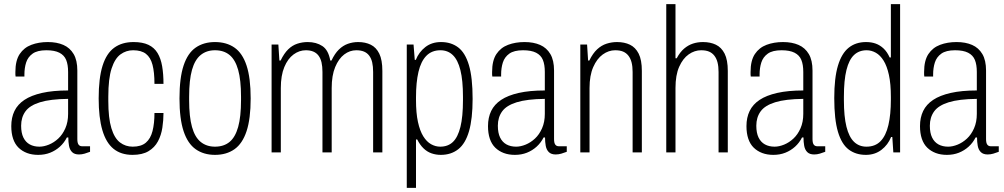

<svg xmlns="http://www.w3.org/2000/svg" viewBox="-20 -743 4893 936"><path d="M166 12Q136 12 112 3Q88 -6 70.5 -23Q53 -40 44 -66.5Q35 -93 35 -128Q35 -170 50.5 -202Q66 -234 99 -256Q132 -278 185 -290Q238 -302 312 -302V-392Q312 -428 302.5 -451Q293 -474 269.5 -486Q246 -498 206 -498Q162 -498 139 -481.5Q116 -465 107.5 -438.5Q99 -412 99 -380V-370H56Q55 -375 55 -380Q55 -385 55 -392Q55 -448 76 -479.5Q97 -511 133 -524.5Q169 -538 213 -538Q257 -538 289 -524Q321 -510 339 -479.5Q357 -449 357 -399V-65Q357 -46 363 -38Q369 -30 380 -30H419V-3Q406 2 392.5 6Q379 10 365 10Q343 10 331.5 -1.5Q320 -13 316.5 -32Q313 -51 313 -73H306Q293 -47 272 -28Q251 -9 224.5 1.5Q198 12 166 12ZM172 -28Q194 -28 218.5 -38Q243 -48 264 -67.5Q285 -87 298.5 -117.5Q312 -148 312 -188V-261Q225 -260 175 -244.5Q125 -229 104 -200Q83 -171 83 -130Q83 -95 94 -72.5Q105 -50 125 -39Q145 -28 172 -28Z M626 12Q570 12 533.5 -17.5Q497 -47 479 -108.5Q461 -170 461 -263Q461 -362 480 -422.5Q499 -483 537 -510.5Q575 -538 631 -538Q675 -538 703.5 -524.5Q732 -511 748 -484.5Q764 -458 770.5 -420Q777 -382 777 -334H733Q733 -391 723.5 -427Q714 -463 691.5 -480.5Q669 -498 629 -498Q595 -498 567.5 -478Q540 -458 524 -409Q508 -360 508 -272V-251Q508 -167 523 -118Q538 -69 565 -48.5Q592 -28 627 -28Q668 -28 691 -47.5Q714 -67 723.5 -104Q733 -141 733 -192H777Q777 -157 771.5 -120.5Q766 -84 750 -54Q734 -24 704 -6Q674 12 626 12Z M1028 12Q973 12 934 -15.5Q895 -43 875 -103.5Q855 -164 855 -263Q855 -363 875 -423.5Q895 -484 934 -511Q973 -538 1028 -538Q1084 -538 1123 -511Q1162 -484 1182 -423.5Q1202 -363 1202 -263Q1202 -164 1182 -103.5Q1162 -43 1123 -15.5Q1084 12 1028 12ZM1028 -28Q1071 -28 1099 -51Q1127 -74 1141 -124Q1155 -174 1155 -255V-271Q1155 -353 1141 -402.5Q1127 -452 1099 -475Q1071 -498 1028 -498Q987 -498 958.5 -475Q930 -452 916 -402.5Q902 -353 902 -271V-255Q902 -174 916 -124Q930 -74 958.5 -51Q987 -28 1028 -28Z M1304 0V-526H1337L1342 -448H1348Q1365 -483 1385 -502.5Q1405 -522 1429.5 -530Q1454 -538 1480 -538Q1522 -538 1551.5 -518.5Q1581 -499 1590 -448H1596Q1612 -482 1632 -501.5Q1652 -521 1676 -529.5Q1700 -538 1726 -538Q1761 -538 1787.5 -525Q1814 -512 1829 -481.5Q1844 -451 1844 -397V0H1799V-392Q1799 -419 1794.5 -438.5Q1790 -458 1780 -471.5Q1770 -485 1754.5 -491.5Q1739 -498 1717 -498Q1685 -498 1658 -477.5Q1631 -457 1614 -416Q1597 -375 1597 -314V0H1552V-392Q1552 -419 1547.5 -438.5Q1543 -458 1533 -471.5Q1523 -485 1507.5 -491.5Q1492 -498 1471 -498Q1439 -498 1411 -477.5Q1383 -457 1366 -416Q1349 -375 1349 -314V0Z M1963 173V-526H1996L2002 -451H2007Q2022 -489 2053.5 -513.5Q2085 -538 2130 -538Q2179 -538 2213.5 -512Q2248 -486 2266 -425.5Q2284 -365 2284 -261Q2284 -164 2266.5 -103.5Q2249 -43 2214 -15.5Q2179 12 2129 12Q2105 12 2083.5 4.5Q2062 -3 2044.5 -20Q2027 -37 2014 -63H2008V173ZM2126 -28Q2164 -28 2188 -51Q2212 -74 2224.5 -124Q2237 -174 2237 -255V-271Q2237 -351 2224.5 -401Q2212 -451 2187.5 -474.5Q2163 -498 2127 -498Q2085 -498 2058.5 -471Q2032 -444 2020 -392.5Q2008 -341 2008 -269V-256Q2008 -192 2017.5 -148.5Q2027 -105 2043.5 -78.5Q2060 -52 2081.5 -40Q2103 -28 2126 -28Z M2490 12Q2460 12 2436 3Q2412 -6 2394.5 -23Q2377 -40 2368 -66.5Q2359 -93 2359 -128Q2359 -170 2374.5 -202Q2390 -234 2423 -256Q2456 -278 2509 -290Q2562 -302 2636 -302V-392Q2636 -428 2626.5 -451Q2617 -474 2593.5 -486Q2570 -498 2530 -498Q2486 -498 2463 -481.5Q2440 -465 2431.5 -438.5Q2423 -412 2423 -380V-370H2380Q2379 -375 2379 -380Q2379 -385 2379 -392Q2379 -448 2400 -479.5Q2421 -511 2457 -524.5Q2493 -538 2537 -538Q2581 -538 2613 -524Q2645 -510 2663 -479.5Q2681 -449 2681 -399V-65Q2681 -46 2687 -38Q2693 -30 2704 -30H2743V-3Q2730 2 2716.5 6Q2703 10 2689 10Q2667 10 2655.5 -1.5Q2644 -13 2640.5 -32Q2637 -51 2637 -73H2630Q2617 -47 2596 -28Q2575 -9 2548.5 1.5Q2522 12 2490 12ZM2496 -28Q2518 -28 2542.5 -38Q2567 -48 2588 -67.5Q2609 -87 2622.5 -117.5Q2636 -148 2636 -188V-261Q2549 -260 2499 -244.5Q2449 -229 2428 -200Q2407 -171 2407 -130Q2407 -95 2418 -72.5Q2429 -50 2449 -39Q2469 -28 2496 -28Z M2809 0V-526H2842L2847 -448H2853Q2870 -483 2891 -502.5Q2912 -522 2937 -530Q2962 -538 2988 -538Q3024 -538 3051 -525Q3078 -512 3093.5 -481.5Q3109 -451 3109 -397V0H3064V-392Q3064 -419 3059 -438.5Q3054 -458 3043.5 -471.5Q3033 -485 3017.5 -491.5Q3002 -498 2979 -498Q2947 -498 2918.5 -477.5Q2890 -457 2872 -416Q2854 -375 2854 -314V0Z M3228 0V-723H3273V-459H3279Q3295 -489 3315 -506Q3335 -523 3358 -530.5Q3381 -538 3407 -538Q3443 -538 3470 -525Q3497 -512 3512.5 -481.5Q3528 -451 3528 -397V0H3483V-392Q3483 -419 3478 -438.5Q3473 -458 3462.5 -471.5Q3452 -485 3436.5 -491.5Q3421 -498 3398 -498Q3366 -498 3337.5 -478Q3309 -458 3291 -417.5Q3273 -377 3273 -314V0Z M3750 12Q3720 12 3696 3Q3672 -6 3654.5 -23Q3637 -40 3628 -66.5Q3619 -93 3619 -128Q3619 -170 3634.5 -202Q3650 -234 3683 -256Q3716 -278 3769 -290Q3822 -302 3896 -302V-392Q3896 -428 3886.5 -451Q3877 -474 3853.5 -486Q3830 -498 3790 -498Q3746 -498 3723 -481.5Q3700 -465 3691.5 -438.5Q3683 -412 3683 -380V-370H3640Q3639 -375 3639 -380Q3639 -385 3639 -392Q3639 -448 3660 -479.5Q3681 -511 3717 -524.5Q3753 -538 3797 -538Q3841 -538 3873 -524Q3905 -510 3923 -479.5Q3941 -449 3941 -399V-65Q3941 -46 3947 -38Q3953 -30 3964 -30H4003V-3Q3990 2 3976.5 6Q3963 10 3949 10Q3927 10 3915.5 -1.5Q3904 -13 3900.5 -32Q3897 -51 3897 -73H3890Q3877 -47 3856 -28Q3835 -9 3808.5 1.5Q3782 12 3750 12ZM3756 -28Q3778 -28 3802.5 -38Q3827 -48 3848 -67.5Q3869 -87 3882.5 -117.5Q3896 -148 3896 -188V-261Q3809 -260 3759 -244.5Q3709 -229 3688 -200Q3667 -171 3667 -130Q3667 -95 3678 -72.5Q3689 -50 3709 -39Q3729 -28 3756 -28Z M4201 12Q4152 12 4117.5 -14Q4083 -40 4065 -100.5Q4047 -161 4047 -265Q4047 -363 4065 -423Q4083 -483 4117.5 -510.5Q4152 -538 4202 -538Q4228 -538 4249 -530.5Q4270 -523 4287.5 -506.5Q4305 -490 4317 -463H4323V-723H4368V0H4335L4330 -75H4324Q4309 -37 4277 -12.5Q4245 12 4201 12ZM4204 -28Q4247 -28 4273 -55Q4299 -82 4311 -133.5Q4323 -185 4323 -257V-270Q4323 -334 4313.5 -377.5Q4304 -421 4287.5 -447.5Q4271 -474 4249.5 -486Q4228 -498 4205 -498Q4168 -498 4143.5 -475Q4119 -452 4106.5 -402Q4094 -352 4094 -271V-255Q4094 -175 4106.5 -125Q4119 -75 4143.5 -51.5Q4168 -28 4204 -28Z M4596 12Q4566 12 4542 3Q4518 -6 4500.5 -23Q4483 -40 4474 -66.5Q4465 -93 4465 -128Q4465 -170 4480.5 -202Q4496 -234 4529 -256Q4562 -278 4615 -290Q4668 -302 4742 -302V-392Q4742 -428 4732.5 -451Q4723 -474 4699.5 -486Q4676 -498 4636 -498Q4592 -498 4569 -481.5Q4546 -465 4537.5 -438.5Q4529 -412 4529 -380V-370H4486Q4485 -375 4485 -380Q4485 -385 4485 -392Q4485 -448 4506 -479.5Q4527 -511 4563 -524.5Q4599 -538 4643 -538Q4687 -538 4719 -524Q4751 -510 4769 -479.5Q4787 -449 4787 -399V-65Q4787 -46 4793 -38Q4799 -30 4810 -30H4849V-3Q4836 2 4822.5 6Q4809 10 4795 10Q4773 10 4761.5 -1.5Q4750 -13 4746.5 -32Q4743 -51 4743 -73H4736Q4723 -47 4702 -28Q4681 -9 4654.5 1.5Q4628 12 4596 12ZM4602 -28Q4624 -28 4648.5 -38Q4673 -48 4694 -67.5Q4715 -87 4728.5 -117.5Q4742 -148 4742 -188V-261Q4655 -260 4605 -244.5Q4555 -229 4534 -200Q4513 -171 4513 -130Q4513 -95 4524 -72.5Q4535 -50 4555 -39Q4575 -28 4602 -28Z"/></svg>

Font: Archivo Condensed Thin
Style: Regular
Weight: 250
Width: 3
Designer: Hector Gatti
Foundry: Omnibus-Type
Version: Version 2.001